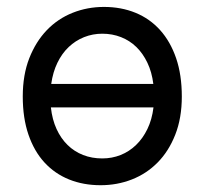

<svg xmlns="http://www.w3.org/2000/svg" viewBox="-20 -528 597 560"><path d="M278.3 -429.7Q250.5 -429.7 225.3 -419.7Q200.2 -409.7 180.4 -390.9Q160.6 -372.1 147.5 -345Q134.3 -317.9 129.4 -283.2H427.2Q422.9 -317.9 409.9 -345Q397 -372.1 377.7 -390.9Q358.4 -409.7 333 -419.7Q307.6 -429.7 278.3 -429.7ZM278.3 -65.9Q306.6 -65.9 331.8 -75.9Q356.9 -85.9 376.7 -105Q396.5 -124 409.9 -151.6Q423.3 -179.2 427.7 -214.8H128.4Q132.3 -179.2 145 -151.6Q157.7 -124 177.2 -105Q196.8 -85.9 222.4 -75.9Q248 -65.9 278.3 -65.9ZM46.4 -246.6Q46.4 -309.6 65.4 -358.2Q84.5 -406.7 116.7 -440.2Q148.9 -473.6 191.9 -490.7Q234.9 -507.8 283.2 -507.8Q333.5 -507.8 375.2 -490.7Q417 -473.6 447 -440.2Q477.1 -406.7 493.7 -358.2Q510.3 -309.6 510.3 -246.6Q510.3 -183.6 491.2 -135.3Q472.2 -86.9 439.9 -54.2Q407.7 -21.5 364.7 -4.6Q321.8 12.2 273.4 12.2Q223.1 12.2 181.4 -4.6Q139.6 -21.5 109.6 -54.2Q79.6 -86.9 63 -135.3Q46.4 -183.6 46.4 -246.6Z"/></svg>

Font: Andika Compact
Style: Regular
Weight: 400
Designer: Victor Gaultney, Annie Olsen, Julie Remington, Don Collingsworth, Eric Hays, Becca Hirsbrunner
Foundry: SIL International
Version: Version 5.000 ; LnSpcTght